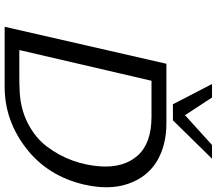

<svg xmlns="http://www.w3.org/2000/svg" viewBox="-73 -858 931 825"><g transform="rotate(90 392.5 -445.5)"><path d="M341 -891H399L475 -775L603 -891H662L497 -723H428ZM95 0 254 -695H510Q605 -695 673 -654Q741 -613 769.5 -531.5Q798 -450 773 -341Q736 -184 616.5 -92Q497 0 354 0ZM195 -63H313Q342 -63 357 -64Q440 -65 505.5 -97.5Q571 -130 610 -182Q649 -234 670 -292.5Q691 -351 695 -413Q701 -513 648 -572Q595 -631 481 -631H327Z"/></g></svg>

Font: Coval
Style: Light Italic
Weight: 300
Foundry: Context Ltd
Version: Version 001.000